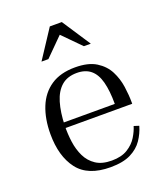

<svg xmlns="http://www.w3.org/2000/svg" viewBox="-132 -787 764 889"><g transform="rotate(-20 250.0 -342.5)"><path d="M260 12Q149 12 99.5 -53Q50 -118 50 -227Q50 -302 73 -359Q96 -416 143 -447.5Q190 -479 262 -479Q327 -479 365.5 -455Q404 -431 423 -394Q442 -357 448 -315Q454 -273 454 -237V-230H119L120 -257H378Q378 -322 366.5 -365.5Q355 -409 329 -430.5Q303 -452 261 -452Q214 -452 185 -426.5Q156 -401 142 -354Q128 -307 126 -242Q125 -201 130.5 -161Q136 -121 152 -88Q168 -55 198 -35Q228 -15 276 -15Q324 -15 354.5 -34Q385 -53 401.5 -80Q418 -107 425 -131L450 -123Q440 -88 419 -57Q398 -26 360 -7Q322 12 260 12ZM126 -557 218 -697H277L369 -557H335L248 -645L160 -557Z"/></g></svg>

Font: Frank Ruhl Libre Light
Style: Regular
Weight: 300
Designer: Yanek Iontef
Foundry: Fontef
Version: Version 6.003;gftools[0.9.30]